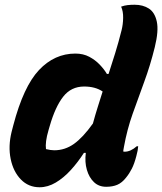

<svg xmlns="http://www.w3.org/2000/svg" viewBox="-20 -778 684 810"><path d="M298 -552Q331 -552 356.5 -538.5Q382 -525 401 -505Q420 -485 431 -466H438Q452 -509 466 -554Q480 -599 493 -651Q499 -675 499.5 -702.5Q500 -730 491 -750Q505 -755 518.5 -756.5Q532 -758 548 -758Q583 -758 608 -742Q633 -726 641.5 -687Q650 -648 633 -579Q614 -502 588.5 -433Q563 -364 539.5 -297.5Q516 -231 503 -159Q501 -149 500.5 -145Q500 -141 500 -139Q502 -138 506 -138Q531 -138 557 -161H563Q562 -144 555 -119Q547 -88 536.5 -67Q526 -46 512 -29Q495 -7 475 1.5Q455 10 428 10Q397 10 376.5 -9.5Q356 -29 346.5 -61.5Q337 -94 342 -133H334Q309 -94 279 -61Q249 -28 215.5 -8Q182 12 147 12Q100 12 68 -21Q36 -54 25 -107.5Q14 -161 29 -222L36 -249Q79 -413 144.5 -482.5Q210 -552 298 -552ZM174 -149Q194 -144 209 -144Q254 -144 292 -171Q330 -198 372 -257Q382 -294 392.5 -327Q403 -360 413 -392Q382 -413 335 -413Q280 -413 246.5 -370Q213 -327 190 -247L185 -230Q177 -203 174.5 -183Q172 -163 174 -149Z"/></svg>

Font: Recursive Mn Csl St XBd
Style: Italic
Weight: 800
Italic angle: -15°
Monospace: yes
Version: Version 1.079;hotconv 1.0.112;makeotfexe 2.5.65598; ttfautoh